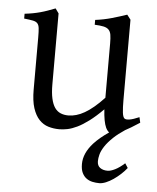

<svg xmlns="http://www.w3.org/2000/svg" viewBox="-51 -512 631 773"><g transform="rotate(5 265.0 -126.0)"><path d="M487.8 146Q477.5 159.2 463.6 171.9Q449.7 184.6 435.1 194.6Q420.4 204.6 405.8 210.7Q391.1 216.8 378.9 216.8Q364.7 216.8 351.1 213.9Q337.4 210.9 326.7 203.1Q315.9 195.3 309.3 181.6Q302.7 168 302.7 146Q302.7 102.1 340.8 60.1Q364.3 34.7 400.9 9.8Q393.1 4.4 387.2 -7.8Q376.5 -30.8 373.5 -81.1Q343.3 -50.8 318.1 -32Q293 -13.2 271.7 -2.9Q250.5 7.3 232.7 11Q214.8 14.6 199.2 14.6Q176.3 14.6 155.3 8.3Q134.3 2 118.2 -14.9Q102.1 -31.7 92.5 -61Q83 -90.3 83 -136.2V-347.2Q83 -370.6 81.5 -383.5Q80.1 -396.5 74 -403.1Q67.9 -409.7 55.2 -412.1Q42.5 -414.6 20 -417V-436.5Q37.6 -438.5 53 -441.4Q68.4 -444.3 82.8 -448.2Q97.2 -452.1 111.8 -457.3Q126.5 -462.4 142.6 -468.8L156.2 -449.7V-163.1Q156.2 -128.9 161.4 -106Q166.5 -83 176 -69.3Q185.5 -55.7 199.5 -49.8Q213.4 -43.9 231 -43.9Q246.6 -43.9 262.9 -48.6Q279.3 -53.2 296.6 -63.2Q314 -73.2 333 -89.1Q352.1 -105 373.5 -127.9V-347.2Q373.5 -369.1 371.3 -382.3Q369.1 -395.5 361.8 -402.8Q354.5 -410.2 341.1 -413.1Q327.6 -416 305.2 -417V-436.5Q340.3 -440.9 372.6 -450.2Q404.8 -459.5 432.1 -468.8L446.8 -449.7V-124Q446.8 -93.8 449 -74.7Q451.2 -55.7 458 -50.8Q463.9 -46.9 478 -49.1Q492.2 -51.3 517.1 -62L522 -40Q503.9 -28.3 487.3 -18.1Q475.1 -10.7 463.9 -4.9Q436.5 13.2 418.5 30.3Q397 50.8 385.3 68.8Q373.5 86.9 369.6 102.1Q365.7 117.2 365.7 128.9Q365.7 147 377.4 155.5Q389.2 164.1 407.7 164.1Q419.9 164.1 437.7 155.3Q455.6 146.5 476.1 127.9Z"/></g></svg>

Font: Gentium Plus Phon
Style: Regular
Weight: 400
Designer: J. Victor Gaultney, Annie Olsen, Iska Routamaa, Becca Hirsbrunner
Foundry: SIL International
Version: Version 5.000